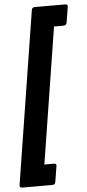

<svg xmlns="http://www.w3.org/2000/svg" viewBox="-94 -769 448 985"><g transform="rotate(-5 130.0 -276.5)"><path d="M-21 182Q-35 182 -33 168L108 -721Q110 -735 124 -735H281Q295 -735 293 -721L280 -641Q277 -627 264 -627H214L103 74H153Q167 74 164 88L151 168Q149 182 136 182Z"/></g></svg>

Font: Sofia Sans Extra Condensed Black
Style: Italic
Weight: 900
Italic angle: -9°
Version: Version 4.100